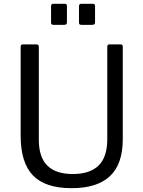

<svg xmlns="http://www.w3.org/2000/svg" viewBox="-20 -974 749 1004"><path d="M355 10Q216 10 152 -57Q88 -124 88 -264V-728Q88 -742 99 -742H171Q183 -742 183 -729V-243Q183 -152 227.5 -108Q272 -64 361 -64Q450 -64 495.5 -108.5Q541 -153 541 -246V-729Q541 -742 552 -742H611Q622 -742 622 -730V-247Q622 -115 554.5 -52.5Q487 10 355 10ZM330 -859Q330 -850 326.5 -847Q323 -844 314 -844H261Q253 -844 250 -846.5Q247 -849 247 -857V-941Q247 -948 249.5 -951Q252 -954 258 -954H319Q325 -954 327.5 -951.5Q330 -949 330 -942ZM477 -859Q477 -850 473.5 -847Q470 -844 460 -844H408Q399 -844 396 -846.5Q393 -849 393 -857V-941Q393 -954 404 -954H466Q472 -954 474.5 -951.5Q477 -949 477 -942Z"/></svg>

Font: n
Style: Regular
Weight: 400
Designer: Pablo Impallari, Rodrigo Fuenzalida
Foundry: Impallari Type
Version: Version 1.002; ttfautohint (v1.5)